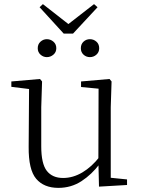

<svg xmlns="http://www.w3.org/2000/svg" viewBox="-20 -897 683 931"><path d="M207 -620Q190 -620 176.5 -632Q163 -644 163 -663Q163 -683 176.5 -695Q190 -707 207 -707Q225 -707 239 -695Q253 -683 253 -663Q253 -644 239 -632Q225 -620 207 -620ZM416 -620Q398 -620 385 -632Q372 -644 372 -663Q372 -683 385 -695Q398 -707 416 -707Q434 -707 447.5 -695Q461 -683 461 -663Q461 -644 447.5 -632Q434 -620 416 -620ZM188 -877 335 -762H288L436 -877L453 -862L334 -734H289L172 -862ZM263 14Q193 14 155.5 -30Q118 -74 119 -185L121 -478L140 -463L35 -476V-502L174 -514L184 -502L180 -377V-188Q180 -103 207 -68.5Q234 -34 286 -34Q334 -34 379.5 -61Q425 -88 463 -137L482 -103H464Q425 -51 375 -18.5Q325 14 263 14ZM460 8 457 -116V-117L458 -467L373 -475V-502L511 -514L521 -502L517 -377V-35L596 -27V0Z"/></svg>

Font: Noto Serif HK
Style: Regular
Weight: 200
Designer: Ryoko NISHIZUKA 西塚涼子 (kana & ideographs); Frank Grießhammer (Latin, Greek & Cyrillic); Wenlong ZHANG 张文龙 (bopomofo); San
Foundry: Adobe
Version: Version 2.001;hotconv 1.1.0;makeotfexe 2.6.0